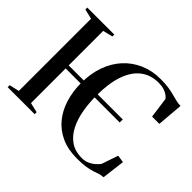

<svg xmlns="http://www.w3.org/2000/svg" viewBox="-159 -1005 1267 1267"><g transform="rotate(45 475.0 -371.0)"><path d="M708.5 -386.5V-358H113V-386.5ZM90.5 -34.5V-708.5L21 -725V-743H273V-725L204 -708.5V-34.5L273 -18.5V0H21V-18.5ZM677 10Q593.5 10 531.2 -18.2Q469 -46.5 427.2 -97.5Q385.5 -148.5 364.8 -216.5Q344 -284.5 344 -364Q344 -451 369.8 -522.5Q395.5 -594 442.5 -645Q489.5 -696 554.2 -724Q619 -752 696.5 -752Q742 -752 774.2 -747Q806.5 -742 830.2 -735.2Q854 -728.5 874 -723.8Q894 -719 915 -719L900 -536.5H832L812.5 -680.5Q806 -691 791.8 -701.2Q777.5 -711.5 756 -718.5Q734.5 -725.5 705 -725.5Q630.5 -725.5 578.8 -684.8Q527 -644 500.5 -566Q474 -488 474 -375Q474 -307 485 -242.8Q496 -178.5 521.8 -127Q547.5 -75.5 590.5 -45.2Q633.5 -15 697.5 -15Q727.5 -15 750.8 -25.8Q774 -36.5 790.5 -51.5Q807 -66.5 817 -80L856.5 -196L908.5 -188.5L888.5 -27Q869 -26.5 852 -20.8Q835 -15 813.2 -7.8Q791.5 -0.5 759.2 4.8Q727 10 677 10Z"/></g></svg>

Font: Merriweather 144pt Medium
Style: Regular
Weight: 500
Version: Version 2.100